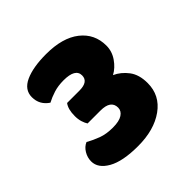

<svg xmlns="http://www.w3.org/2000/svg" viewBox="-106 -782 497 497"><g transform="rotate(-45 143.0 -533.5)"><path d="M122 -574Q155 -574 155 -597Q155 -622 112 -622Q92 -622 76 -617Q60 -612 47 -605Q23 -621 23 -649Q23 -676 51.5 -689Q80 -702 128 -702Q188 -702 221 -676Q254 -650 254 -607Q254 -586 241.5 -568Q229 -550 212 -541Q232 -532 246.5 -513Q261 -494 261 -463Q261 -418 224 -391.5Q187 -365 128 -365Q72 -365 43 -381.5Q14 -398 14 -423Q14 -437 21.5 -449.5Q29 -462 41 -467Q57 -458 74.5 -451.5Q92 -445 116 -445Q139 -445 150.5 -452.5Q162 -460 162 -472Q162 -499 124 -499H77Q73 -505 70 -514.5Q67 -524 67 -536Q67 -561 77 -574Z"/></g></svg>

Font: Baloo Bhaina 2 ExtraBold
Style: Regular
Weight: 800
Designer: Yesha Goshar, Manish Minz, Shuchita Grover and Ek Type
Foundry: Ek Type
Version: Version 1.640;hotconv 1.0.111;makeotfexe 2.5.65597; ttfautoh